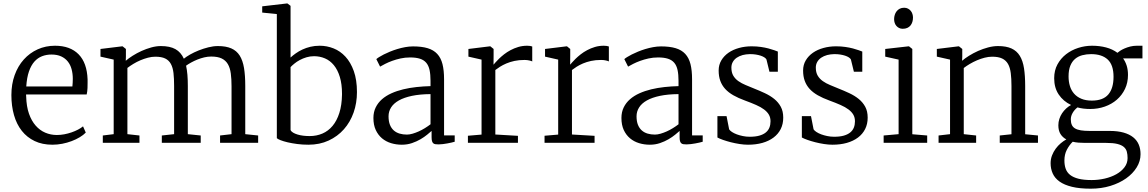

<svg xmlns="http://www.w3.org/2000/svg" viewBox="-20 -839 6743 1128"><path d="M405.3 -331.1Q406.2 -341.8 407 -353Q407.7 -364.3 407.7 -375.5Q407.7 -406.2 400.6 -432.4Q393.6 -458.5 378.4 -477.5Q363.3 -496.6 339.6 -507.6Q315.9 -518.6 282.7 -518.6Q252.9 -518.6 227.3 -508.8Q201.7 -499 182.1 -477.1Q162.6 -455.1 150.1 -419.2Q137.7 -383.3 134.3 -331.1ZM46.9 -280.3Q46.9 -344.7 66.2 -397.9Q85.4 -451.2 119.9 -489.5Q154.3 -527.8 201.2 -549.1Q248 -570.3 303.2 -570.3Q392.1 -570.3 441.7 -520Q491.2 -469.7 494.6 -372.1Q494.6 -362.3 494.6 -353.5Q494.6 -335.9 494.1 -322.3Q493.2 -300.8 489.3 -284.2H133.3Q133.3 -281.2 133.3 -278.1Q133.3 -274.9 133.8 -272Q135.3 -213.9 150.1 -171.4Q165 -128.9 189.5 -101.1Q213.9 -73.2 245.8 -59.6Q277.8 -45.9 314 -45.9Q335.4 -45.9 357.7 -50Q379.9 -54.2 400.4 -61.3Q420.9 -68.4 438.5 -77.6Q456.1 -86.9 467.8 -96.7L483.9 -60.1Q469.7 -45.4 448 -32.5Q426.3 -19.5 400.4 -9.8Q374.5 0 345.7 5.6Q316.9 11.2 288.1 11.2Q228.5 11.2 183.6 -10.3Q138.7 -31.7 108.2 -70.3Q77.6 -108.9 62.3 -162.6Q46.9 -216.3 46.9 -280.3Z M584 -43 647.9 -50.8V-488.8L570.3 -506.3V-551.3L697.8 -566.9H700.2L719.7 -551.3V-506.8L718.8 -481.9Q734.9 -496.1 759.3 -511.5Q783.7 -526.9 811.5 -539.6Q839.4 -552.2 868.7 -560.3Q897.9 -568.4 924.8 -568.4Q978.5 -568.4 1010.7 -550.3Q1043 -532.2 1060.1 -494.1Q1073.7 -505.4 1096.7 -518.6Q1119.6 -531.7 1147.2 -542.7Q1174.8 -553.7 1204.1 -561Q1233.4 -568.4 1260.3 -568.4Q1307.6 -568.4 1338.9 -554.7Q1370.1 -541 1388.2 -512.5Q1406.2 -483.9 1413.6 -439.7Q1420.9 -395.5 1420.9 -335V-50.8L1496.6 -43V0H1272.9V-43L1340.3 -50.8V-332Q1340.3 -375 1335.9 -407.7Q1331.5 -440.4 1318.6 -462.4Q1305.7 -484.4 1282.2 -495.6Q1258.8 -506.8 1220.7 -506.8Q1200.7 -506.8 1180.2 -502Q1159.7 -497.1 1140.1 -489.3Q1120.6 -481.4 1103.3 -471.9Q1085.9 -462.4 1073.2 -453.1Q1078.6 -428.7 1081.1 -398.9Q1083.5 -369.1 1083.5 -333.5V-50.8L1159.2 -43V0H930.7V-43L1002.9 -50.8V-334Q1002.9 -377.4 999.3 -409.7Q995.6 -441.9 983.9 -463.4Q972.2 -484.9 950.4 -495.4Q928.7 -505.9 892.6 -505.9Q871.6 -505.9 849.1 -500Q826.7 -494.1 804.9 -484.9Q783.2 -475.6 763.4 -463.6Q743.7 -451.7 728.5 -439.9V-50.8L799.3 -43V0H584Z M1687 -75.2Q1690.9 -66.4 1701.9 -59.8Q1712.9 -53.2 1728.3 -48.6Q1743.7 -43.9 1762.2 -41.7Q1780.8 -39.6 1799.3 -39.6Q1839.8 -39.6 1874.3 -54.4Q1908.7 -69.3 1933.8 -99.4Q1959 -129.4 1973.6 -175.3Q1988.3 -221.2 1989.3 -283.7Q1989.3 -285.6 1989.3 -288.1Q1989.3 -344.7 1976.6 -386.7Q1963.9 -428.7 1941.4 -456.1Q1918.9 -483.4 1888.9 -496.1Q1858.9 -508.8 1825.2 -508.8Q1801.8 -508.8 1780.5 -502.4Q1759.3 -496.1 1741.2 -486.3Q1723.1 -476.6 1709.5 -465.3Q1695.8 -454.1 1687 -444.8ZM1606.4 -756.3 1520.5 -765.1V-801.8L1666.5 -818.8H1668.5L1687 -804.7V-501Q1700.2 -513.2 1717.8 -525.6Q1735.4 -538.1 1756.8 -548.1Q1778.3 -558.1 1803.7 -564.2Q1829.1 -570.3 1858.4 -570.3Q1900.4 -570.3 1939.7 -554.7Q1979 -539.1 2009.5 -506.1Q2040 -473.1 2058.6 -421.4Q2077.1 -369.6 2077.1 -297.9Q2077.1 -233.9 2057.4 -177.7Q2037.6 -121.6 2000.5 -79.6Q1963.4 -37.6 1910.6 -13.2Q1857.9 11.2 1792 11.2Q1757.8 11.2 1726.3 7.1Q1694.8 2.9 1669.9 -2.9Q1645 -8.8 1628.2 -15.4Q1611.3 -22 1606.4 -27.3Z M2262.7 -155.8Q2262.7 -126 2271 -105.5Q2279.3 -85 2293.9 -72.3Q2308.6 -59.6 2328.1 -54Q2347.7 -48.3 2370.6 -48.3Q2385.7 -48.3 2403.6 -53.5Q2421.4 -58.6 2439.9 -66.9Q2458.5 -75.2 2476.3 -86.2Q2494.1 -97.2 2509.3 -108.9V-286.1Q2446.8 -285.6 2400.4 -275.9Q2354 -266.1 2323.5 -249Q2293 -231.9 2277.8 -208Q2262.7 -184.1 2262.7 -155.8ZM2173.8 -146Q2173.8 -180.7 2187.3 -208Q2200.7 -235.4 2224.1 -255.9Q2247.6 -276.4 2279.5 -290.8Q2311.5 -305.2 2348.9 -314.2Q2386.2 -323.2 2427 -327.6Q2467.8 -332 2509.3 -333V-364.3Q2509.3 -401.4 2503.7 -427.5Q2498 -453.6 2484.4 -470Q2470.7 -486.3 2447.5 -493.9Q2424.3 -501.5 2389.2 -501.5Q2359.9 -501.5 2333.3 -495.6Q2306.6 -489.7 2283.9 -481.4Q2261.2 -473.1 2243.2 -463.9Q2225.1 -454.6 2213.4 -447.8H2212.9L2190.9 -491.7Q2195.3 -496.1 2206.8 -503.4Q2218.3 -510.7 2234.6 -519Q2251 -527.3 2271.2 -535.6Q2291.5 -543.9 2314 -550.8Q2336.4 -557.6 2360.1 -562Q2383.8 -566.4 2406.7 -566.4Q2457.5 -566.4 2492.4 -555.9Q2527.3 -545.4 2548.8 -522.2Q2570.3 -499 2579.6 -462.4Q2588.9 -425.8 2588.9 -373V-43.5H2651.4V-6.3Q2643.1 -3.9 2631.6 -1.2Q2620.1 1.5 2607.4 3.7Q2594.7 5.9 2581.8 7.6Q2568.8 9.3 2557.6 9.3Q2546.9 9.3 2538.8 8.3Q2530.8 7.3 2525.6 2.9Q2520.5 -1.5 2518.1 -10Q2515.6 -18.6 2515.6 -33.2V-69.8Q2506.3 -61.5 2489.7 -47.9Q2473.1 -34.2 2450.7 -21Q2428.2 -7.8 2400.4 1.7Q2372.6 11.2 2340.8 11.2Q2307.6 11.2 2277.3 2Q2247.1 -7.3 2224.1 -26.6Q2201.2 -45.9 2187.5 -75.4Q2173.8 -105 2173.8 -146Z M2729 -41.5 2809.1 -48.3V-488.8L2731.9 -506.3V-551.3L2858.4 -566.9H2860.8L2879.9 -551.3V-516.1L2879.4 -459.5H2879.9Q2882.8 -462.9 2890.9 -472.2Q2898.9 -481.4 2911.6 -493.9Q2924.3 -506.3 2941.4 -519.8Q2958.5 -533.2 2979.5 -544.4Q3000.5 -555.7 3024.9 -563Q3049.3 -570.3 3077.1 -570.3Q3087.4 -570.3 3094.5 -569.1Q3101.6 -567.9 3106.9 -565.9V-478Q3103.5 -480.5 3090.3 -483.6Q3077.1 -486.8 3061 -486.8Q3028.8 -486.8 3002.2 -481Q2975.6 -475.1 2954.6 -466.1Q2933.6 -457 2917.5 -446.8Q2901.4 -436.5 2890.1 -427.7V-48.8L3022.9 -41V0H2729Z M3179.2 -41.5 3259.3 -48.3V-488.8L3182.1 -506.3V-551.3L3308.6 -566.9H3311L3330.1 -551.3V-516.1L3329.6 -459.5H3330.1Q3333 -462.9 3341.1 -472.2Q3349.1 -481.4 3361.8 -493.9Q3374.5 -506.3 3391.6 -519.8Q3408.7 -533.2 3429.7 -544.4Q3450.7 -555.7 3475.1 -563Q3499.5 -570.3 3527.3 -570.3Q3537.6 -570.3 3544.7 -569.1Q3551.8 -567.9 3557.1 -565.9V-478Q3553.7 -480.5 3540.5 -483.6Q3527.3 -486.8 3511.2 -486.8Q3479 -486.8 3452.4 -481Q3425.8 -475.1 3404.8 -466.1Q3383.8 -457 3367.7 -446.8Q3351.6 -436.5 3340.3 -427.7V-48.8L3473.1 -41V0H3179.2Z M3719.7 -155.8Q3719.7 -126 3728 -105.5Q3736.3 -85 3751 -72.3Q3765.6 -59.6 3785.2 -54Q3804.7 -48.3 3827.6 -48.3Q3842.8 -48.3 3860.6 -53.5Q3878.4 -58.6 3897 -66.9Q3915.5 -75.2 3933.3 -86.2Q3951.2 -97.2 3966.3 -108.9V-286.1Q3903.8 -285.6 3857.4 -275.9Q3811 -266.1 3780.5 -249Q3750 -231.9 3734.9 -208Q3719.7 -184.1 3719.7 -155.8ZM3630.9 -146Q3630.9 -180.7 3644.3 -208Q3657.7 -235.4 3681.2 -255.9Q3704.6 -276.4 3736.6 -290.8Q3768.6 -305.2 3805.9 -314.2Q3843.3 -323.2 3884 -327.6Q3924.8 -332 3966.3 -333V-364.3Q3966.3 -401.4 3960.7 -427.5Q3955.1 -453.6 3941.4 -470Q3927.7 -486.3 3904.5 -493.9Q3881.3 -501.5 3846.2 -501.5Q3816.9 -501.5 3790.3 -495.6Q3763.7 -489.7 3741 -481.4Q3718.3 -473.1 3700.2 -463.9Q3682.1 -454.6 3670.4 -447.8H3669.9L3647.9 -491.7Q3652.3 -496.1 3663.8 -503.4Q3675.3 -510.7 3691.7 -519Q3708 -527.3 3728.3 -535.6Q3748.5 -543.9 3771 -550.8Q3793.5 -557.6 3817.1 -562Q3840.8 -566.4 3863.8 -566.4Q3914.6 -566.4 3949.5 -555.9Q3984.4 -545.4 4005.9 -522.2Q4027.3 -499 4036.6 -462.4Q4045.9 -425.8 4045.9 -373V-43.5H4108.4V-6.3Q4100.1 -3.9 4088.6 -1.2Q4077.1 1.5 4064.5 3.7Q4051.8 5.9 4038.8 7.6Q4025.9 9.3 4014.6 9.3Q4003.9 9.3 3995.8 8.3Q3987.8 7.3 3982.7 2.9Q3977.5 -1.5 3975.1 -10Q3972.7 -18.6 3972.7 -33.2V-69.8Q3963.4 -61.5 3946.8 -47.9Q3930.2 -34.2 3907.7 -21Q3885.3 -7.8 3857.4 1.7Q3829.6 11.2 3797.9 11.2Q3764.6 11.2 3734.4 2Q3704.1 -7.3 3681.2 -26.6Q3658.2 -45.9 3644.5 -75.4Q3630.9 -105 3630.9 -146Z M4194.8 -156.7H4248.5L4263.7 -79.1Q4268.6 -71.3 4280.5 -63.5Q4292.5 -55.7 4308.8 -49.6Q4325.2 -43.5 4344.5 -39.6Q4363.8 -35.6 4384.3 -35.6Q4418 -35.6 4441.2 -42.2Q4464.4 -48.8 4479 -60.8Q4493.7 -72.8 4500.2 -89.4Q4506.8 -106 4506.8 -126.5Q4506.8 -148.4 4497.3 -165Q4487.8 -181.6 4469 -195.8Q4450.2 -210 4421.9 -222.4Q4393.6 -234.9 4356.4 -248.5Q4317.4 -262.7 4288.3 -279.3Q4259.3 -295.9 4240.2 -316.9Q4221.2 -337.9 4211.7 -364.3Q4202.1 -390.6 4202.1 -424.8Q4202.1 -458 4217.8 -484.4Q4233.4 -510.7 4259.8 -529.1Q4286.1 -547.4 4321.3 -557.1Q4356.4 -566.9 4395.5 -566.9Q4425.3 -566.9 4450.2 -563.2Q4475.1 -559.6 4494.6 -554.4Q4514.2 -549.3 4528.1 -544.2Q4542 -539.1 4549.8 -536.1V-417.5H4500.5L4482.9 -489.7Q4479.5 -496.1 4470.5 -502Q4461.4 -507.8 4448.7 -512Q4436 -516.1 4420.4 -518.6Q4404.8 -521 4388.2 -521Q4386.2 -521 4384.3 -521Q4362.3 -520.5 4343.3 -515.6Q4322.8 -509.8 4308.1 -499.8Q4293.5 -489.7 4285.2 -474.9Q4276.9 -460 4276.9 -441.9Q4276.9 -413.1 4288.1 -394.3Q4299.3 -375.5 4318.1 -362.3Q4336.9 -349.1 4360.6 -339.4Q4384.3 -329.6 4409.2 -319.3Q4442.4 -306.2 4473.4 -291.7Q4504.4 -277.3 4528.6 -257.8Q4552.7 -238.3 4567.1 -211.9Q4581.5 -185.5 4581.5 -147.9Q4581.5 -110.4 4566.7 -80.8Q4551.8 -51.3 4524.4 -30.8Q4497.1 -10.3 4459 0.5Q4420.9 11.2 4374.5 11.2Q4351.6 11.2 4325 7.1Q4298.3 2.9 4273.4 -3.4Q4248.5 -9.8 4227.8 -17.1Q4207 -24.4 4194.8 -31.2Z M4690.9 -156.7H4744.6L4759.8 -79.1Q4764.6 -71.3 4776.6 -63.5Q4788.6 -55.7 4804.9 -49.6Q4821.3 -43.5 4840.6 -39.6Q4859.9 -35.6 4880.4 -35.6Q4914.1 -35.6 4937.3 -42.2Q4960.4 -48.8 4975.1 -60.8Q4989.7 -72.8 4996.3 -89.4Q5002.9 -106 5002.9 -126.5Q5002.9 -148.4 4993.4 -165Q4983.9 -181.6 4965.1 -195.8Q4946.3 -210 4918 -222.4Q4889.6 -234.9 4852.5 -248.5Q4813.5 -262.7 4784.4 -279.3Q4755.4 -295.9 4736.3 -316.9Q4717.3 -337.9 4707.8 -364.3Q4698.2 -390.6 4698.2 -424.8Q4698.2 -458 4713.9 -484.4Q4729.5 -510.7 4755.9 -529.1Q4782.2 -547.4 4817.4 -557.1Q4852.5 -566.9 4891.6 -566.9Q4921.4 -566.9 4946.3 -563.2Q4971.2 -559.6 4990.7 -554.4Q5010.3 -549.3 5024.2 -544.2Q5038.1 -539.1 5045.9 -536.1V-417.5H4996.6L4979 -489.7Q4975.6 -496.1 4966.6 -502Q4957.5 -507.8 4944.8 -512Q4932.1 -516.1 4916.5 -518.6Q4900.9 -521 4884.3 -521Q4882.3 -521 4880.4 -521Q4858.4 -520.5 4839.4 -515.6Q4818.8 -509.8 4804.2 -499.8Q4789.6 -489.7 4781.2 -474.9Q4772.9 -460 4772.9 -441.9Q4772.9 -413.1 4784.2 -394.3Q4795.4 -375.5 4814.2 -362.3Q4833 -349.1 4856.7 -339.4Q4880.4 -329.6 4905.3 -319.3Q4938.5 -306.2 4969.5 -291.7Q5000.5 -277.3 5024.7 -257.8Q5048.8 -238.3 5063.2 -211.9Q5077.6 -185.5 5077.6 -147.9Q5077.6 -110.4 5062.7 -80.8Q5047.9 -51.3 5020.5 -30.8Q4993.2 -10.3 4955.1 0.5Q4917 11.2 4870.6 11.2Q4847.7 11.2 4821 7.1Q4794.4 2.9 4769.5 -3.4Q4744.6 -9.8 4723.9 -17.1Q4703.1 -24.4 4690.9 -31.2Z M5171.4 -43 5259.3 -50.8V-488.8L5180.7 -506.3V-551.3L5317.9 -566.9H5320.3L5339.8 -551.3V-50.3L5427.2 -43V0H5171.4ZM5283.2 -669.9Q5271.5 -669.9 5262.2 -674.6Q5252.9 -679.2 5246.3 -686.8Q5239.7 -694.3 5236.3 -704.6Q5232.9 -714.8 5232.9 -726.6Q5232.9 -739.3 5236.6 -751.2Q5240.2 -763.2 5247.6 -772.7Q5254.9 -782.2 5265.9 -787.8Q5276.9 -793.5 5291.5 -793.5H5292Q5304.7 -793.5 5314.5 -788.3Q5324.2 -783.2 5330.8 -775.1Q5337.4 -767.1 5340.6 -756.6Q5343.8 -746.1 5343.8 -735.8Q5343.8 -722.2 5340.1 -710.2Q5336.4 -698.2 5329.1 -689.2Q5321.8 -680.2 5310.3 -675Q5298.8 -669.9 5283.7 -669.9Z M5494.1 -43 5561.5 -50.8V-488.8L5483.9 -506.3V-551.3L5611.3 -566.9H5613.8L5633.3 -551.3V-506.8L5632.3 -481.9Q5648.4 -496.1 5673.1 -511.5Q5697.8 -526.9 5726.1 -539.6Q5754.4 -552.2 5784.9 -560.3Q5815.4 -568.4 5843.3 -568.4Q5891.6 -568.4 5922.6 -554.2Q5953.6 -540 5971.4 -511Q5989.3 -481.9 5996.1 -437.7Q6002.9 -393.6 6002.9 -333.5V-50.3L6078.1 -43V0H5853.5V-43L5922.4 -50.3V-334Q5922.4 -377.4 5918.2 -409.9Q5914.1 -442.4 5901.9 -463.6Q5889.6 -484.9 5867.4 -495.4Q5845.2 -505.9 5809.1 -505.9Q5787.6 -505.9 5764.6 -500Q5741.7 -494.1 5719.5 -484.6Q5697.3 -475.1 5677.2 -463.1Q5657.2 -451.2 5642.1 -439.5V-50.8L5714.8 -43V0H5494.1Z M6233.4 104Q6233.4 131.3 6241 152.6Q6248.5 173.8 6266.8 188.5Q6285.2 203.1 6315.7 210.9Q6346.2 218.8 6392.6 218.8H6393.6Q6433.1 218.8 6470.9 210Q6508.8 201.2 6538.3 184.6Q6567.9 168 6586.2 144Q6604.5 120.1 6604.5 89.8Q6604.5 68.8 6600.1 52.2Q6595.7 35.6 6582.3 24.2Q6568.8 12.7 6544.2 6.6Q6519.5 0.5 6478.5 0.5H6354.5Q6334 0.5 6315.9 -1Q6297.9 -2.4 6282.2 -6.3Q6261.7 13.7 6247.6 41Q6233.4 68.4 6233.4 104ZM6395 -248Q6460.4 -248 6491.2 -283.9Q6522 -319.8 6522 -388.2Q6522 -457.5 6487.8 -489.3Q6453.6 -521 6390.6 -521H6390.1Q6362.8 -521 6338.6 -514.6Q6314.5 -508.3 6296.4 -493.2Q6278.3 -478 6268.1 -452.9Q6257.8 -427.7 6257.8 -389.6Q6257.8 -359.9 6265.6 -334Q6273.4 -308.1 6290 -289.1Q6306.6 -270 6332.5 -259Q6358.4 -248 6394.5 -248ZM6152.3 120.1Q6152.3 95.7 6160.6 74.2Q6168.9 52.7 6182.1 34.7Q6195.3 16.6 6211.9 2.7Q6228.5 -11.2 6244.6 -20Q6222.2 -32.2 6210 -52.2Q6197.8 -72.3 6197.8 -103Q6197.8 -122.1 6203.6 -140.1Q6209.5 -158.2 6219.7 -173.6Q6230 -189 6243.4 -201.4Q6256.8 -213.9 6272.5 -222.2Q6226.6 -244.1 6200 -283.7Q6173.3 -323.2 6173.3 -379.4Q6173.3 -425.3 6192.6 -460.7Q6211.9 -496.1 6243.4 -520.5Q6274.9 -544.9 6314.7 -557.6Q6354.5 -570.3 6395.5 -570.3H6396Q6439.9 -570.3 6478 -560.3Q6516.1 -550.3 6544.9 -528.8Q6550.3 -533.7 6561 -540.8Q6571.8 -547.9 6586.9 -554.4Q6602.1 -561 6620.4 -565.7Q6638.7 -570.3 6659.2 -570.3H6691.9V-496.1H6578.1Q6591.8 -477.1 6599.4 -452.9Q6606.9 -428.7 6606.9 -398.9Q6606.9 -353.5 6589.4 -316.7Q6571.8 -279.8 6541.5 -253.4Q6511.2 -227.1 6470.9 -212.9Q6430.7 -198.7 6385.3 -198.7H6384.8Q6364.7 -198.7 6345.9 -200.9Q6327.1 -203.1 6310.1 -208Q6292 -193.8 6281.5 -175.3Q6271 -156.7 6271 -138.2Q6271 -118.7 6276.9 -105.5Q6282.7 -92.3 6295.9 -84.5Q6309.1 -76.7 6330.1 -73.2Q6351.1 -69.8 6381.3 -69.8H6498.5Q6546.4 -69.8 6580.8 -60.1Q6615.2 -50.3 6637.5 -32.5Q6659.7 -14.6 6670.2 10.5Q6680.7 35.6 6680.7 66.9Q6680.7 107.9 6658 144.5Q6635.3 181.2 6595.9 209Q6556.6 236.8 6503.4 253.2Q6450.2 269.5 6388.7 269.5H6388.2Q6322.8 269.5 6277.8 258.5Q6232.9 247.6 6205.1 227.8Q6177.2 208 6164.8 180.4Q6152.3 152.8 6152.3 120.1Z"/></svg>

Font: MerriweatherLight
Style: Regular
Weight: 300
Designer: Eben Sorkin ( sorkintype@gmail.com )
Foundry: Eben Sorkin
Version: Version 1.055; ttfautohint (v1.4.1)